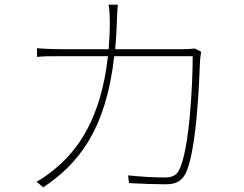

<svg xmlns="http://www.w3.org/2000/svg" viewBox="-20 -791 1040 820"><path d="M812 -584C802 -583 789 -581 761 -581H472C475 -618 478 -657 479 -698C480 -722 481 -749 483 -771H444C448 -748 449 -720 449 -697C449 -656 447 -617 444 -581H236C197 -581 166 -583 138 -585V-548C167 -551 192 -551 237 -551H441C411 -282 311 -147 209 -65C189 -49 158 -26 136 -15L165 9C317 -93 432 -237 468 -551H803C803 -445 791 -153 744 -63C732 -39 709 -33 684 -33C639 -33 585 -36 527 -42L531 -9C586 -6 643 -4 686 -4C728 -4 753 -14 772 -49C819 -139 831 -441 834 -525C835 -540 836 -552 839 -570Z"/></svg>

Font: Noto Sans T Chinese Thin
Style: Regular
Weight: 100
Designer: Ryoko NISHIZUKA (kana & ideographs); Paul D. Hunt (Latin, Greek & Cyrillic); Wenlong ZHANG (bopomofo); Sandoll Communica
Foundry: Adobe Systems Incorporated
Version: Version 1.000;PS 1;hotconv 1.0.78;makeotf.lib2.5.61930